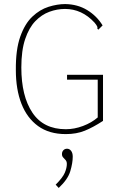

<svg xmlns="http://www.w3.org/2000/svg" viewBox="-20 -650 590 945"><path d="M304 10Q222 10 167.5 -29.5Q113 -69 85.5 -139.5Q58 -210 58 -305Q57 -405 79.5 -469Q102 -533 139 -568Q176 -603 219 -616.5Q262 -630 301 -630Q362 -629 409 -600.5Q456 -572 485 -525L470 -510L464 -504L459 -509Q461 -514 458 -520.5Q455 -527 445 -539Q383 -606 300 -606Q261 -606 223 -592Q185 -578 154 -546Q123 -514 104 -458Q85 -402 85 -318Q85 -177 139.5 -95.5Q194 -14 304 -14Q346 -14 388.5 -30Q431 -46 461 -72V-258H310V-282H487V-55Q438 -23 397 -6.5Q356 10 304 10ZM269 275 254 259Q289 224 299 200Q309 176 309 157Q309 145 303 138Q297 131 291 125Q285 119 285 108Q285 97 292 89.5Q299 82 310 82Q322 82 330 92.5Q338 103 338 121Q338 152 326 192.5Q314 233 269 275Z"/></svg>

Font: Inconsolata SemiExpanded ExtraLight
Style: Regular
Weight: 200
Width: 6
Monospace: yes
Designer: Raph Levien, Cyreal, Brenton Simpson
Foundry: Raph Levien, Cyreal, Google
Version: Version 3.001; ttfautohint (v1.8.2.53-6de2)